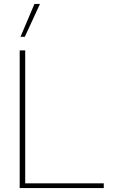

<svg xmlns="http://www.w3.org/2000/svg" viewBox="-20 -955 587 975"><path d="M155 -935H183L106 -768H84ZM80 0V-699H108V-24H507V0Z"/></svg>

Font: Prompt Thin
Style: Regular
Weight: 100
Designer: Katatrad Team
Foundry: CadsonDemak
Version: Version 1.030